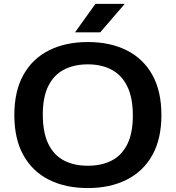

<svg xmlns="http://www.w3.org/2000/svg" viewBox="-20 -968 914 998"><path d="M436.5 9.5Q320.5 9.5 234.8 -33.5Q149 -76.5 101.8 -161Q54.5 -245.5 54.5 -370Q54.5 -494.5 101.8 -579Q149 -663.5 235 -706.5Q321 -749.5 436.5 -749.5Q553 -749.5 639 -706.2Q725 -663 772 -578.5Q819 -494 819 -370Q819 -246 771.8 -161.5Q724.5 -77 638.2 -33.8Q552 9.5 436.5 9.5ZM436.5 -106.5Q509 -106.5 561.5 -134Q614 -161.5 642.2 -219.2Q670.5 -277 670.5 -367Q670.5 -459.5 641.8 -518.5Q613 -577.5 560.5 -605.5Q508 -633.5 436.5 -633.5Q365.5 -633.5 312.8 -606.2Q260 -579 231.2 -521.2Q202.5 -463.5 202.5 -373Q202.5 -279.5 231 -220.5Q259.5 -161.5 312 -134Q364.5 -106.5 436.5 -106.5ZM370 -800 476 -948H628.5L501 -800Z"/></svg>

Font: Encode Sans SC Expanded SemiBold
Style: Regular
Weight: 600
Width: 7
Designer: Multiple Designers
Foundry: Impallari Type
Version: Version 3.002